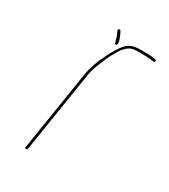

<svg xmlns="http://www.w3.org/2000/svg" viewBox="-126 -541 529 600"><g transform="rotate(30 138.0 -241.0)"><path d="M143.5 -429.5C149.5 -431.4 147.8 -442.9 138.5 -464L133.1 -474C132.2 -476.7 130.2 -477.2 127.3 -475.5C124.4 -473.8 123.7 -471.7 125.3 -469L129.7 -459C131.2 -456 134.1 -447 138.4 -432C138.7 -429.3 140.4 -428.5 143.5 -429.5ZM270 -442C273.3 -442 275.4 -443.5 276.2 -446.5C277.6 -451.5 263.1 -454 232.9 -454H217.9C200.8 -454 187.7 -451.2 178.6 -445.5C165.8 -437.6 152.1 -419.4 137.4 -391C135 -386.3 132.5 -381.2 130 -375.5C127.4 -369.8 124.7 -364.3 121.9 -359C112.7 -335 107.1 -316.3 105 -303L58.7 -11C58.2 -7.7 59.4 -6 62.4 -6C65.4 -6 67.2 -7.7 67.7 -11L114 -303C115.7 -314 118.9 -325.8 123.6 -338.5C125.9 -344.8 128.4 -350.8 131 -356.5C133.5 -362.2 135.9 -367.8 138.2 -373.5C140.4 -379.2 142.7 -384.2 145 -388.5C147.4 -392.8 152 -400.8 158.8 -412.4C165.6 -424 174.2 -433 184.6 -439.5C190.4 -443.2 201.1 -445 216.5 -445H231.5C243.5 -445 256.3 -444 270 -442Z"/></g></svg>

Font: Proton
Style: LitIt
Weight: 500
Version: Version 1.017